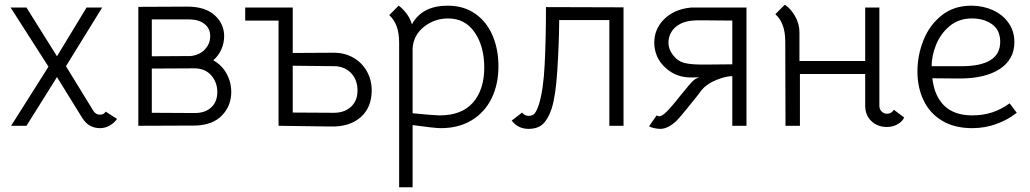

<svg xmlns="http://www.w3.org/2000/svg" viewBox="-20 -532 4356 812"><path d="M221 -294 346 -500H412L259 -252L375 -63Q385 -47 403 -47Q419 -47 427 -60L475 -29Q462 -11 443 -0.5Q424 10 403 10Q355 10 328 -33L221 -206L92 0H27L185 -250L25 -500H92Z M773 -504Q848 -504 888 -467.5Q928 -431 928 -379Q928 -351 916.5 -324Q905 -297 882 -277Q918 -257 938 -221Q958 -185 958 -143Q958 -85 919.5 -44.5Q881 -4 809 -1L565 0V-503ZM869 -379Q869 -412 844.5 -431Q820 -450 778 -450H622V-294L786 -295Q824 -299 846.5 -323Q869 -347 869 -379ZM899 -143Q899 -183 874 -212.5Q849 -242 804 -243L622 -242V-55L804 -54Q847 -54 873 -77.5Q899 -101 899 -143Z M1017 -445V-500H1218V-308L1392 -309Q1438 -309 1474.5 -288Q1511 -267 1531.5 -230.5Q1552 -194 1552 -150Q1552 -77 1505 -36Q1458 5 1379 3L1158 0V-445ZM1492 -149Q1492 -192 1467.5 -220Q1443 -248 1401 -252L1218 -254V-56L1392 -55Q1437 -55 1464.5 -80.5Q1492 -106 1492 -149Z M2088 -252Q2088 -175 2059 -116Q2030 -57 1975 -23.5Q1920 10 1844 10Q1819 10 1725 -3V260H1668V-352Q1668 -431 1626 -468L1666 -508Q1683 -496 1699 -475Q1715 -454 1722 -429Q1765 -508 1873 -508Q1942 -508 1990.5 -473.5Q2039 -439 2063.5 -381Q2088 -323 2088 -252ZM2028 -247Q2028 -336 1987.5 -395Q1947 -454 1875 -454Q1818 -454 1773.5 -419Q1729 -384 1725 -328V-53Q1817 -44 1839 -44Q1933 -44 1980.5 -98.5Q2028 -153 2028 -247Z M2144 -22 2188 -56Q2199 -42 2216 -42Q2233 -42 2242 -53.5Q2251 -65 2259 -90Q2278 -150 2283.5 -259Q2289 -368 2289 -502L2617 -501V0H2557V-447H2345Q2344 -343 2337 -234Q2330 -125 2313 -73Q2299 -30 2277 -8.5Q2255 13 2215 13Q2171 13 2144 -22Z M2725 2 2757 -44Q2764 -39 2773 -41Q2786 -44 2814 -75Q2837 -101 2856 -126Q2898 -178 2912 -191Q2923 -201 2938 -205Q2931 -205 2902.5 -204.5Q2874 -204 2846.5 -213.5Q2819 -223 2795 -245Q2771 -266 2759 -293.5Q2747 -321 2747 -351Q2747 -406 2784 -446Q2828 -493 2902 -500H3137V0H3077V-210Q3050 -210 3010 -194Q2970 -178 2948 -152L2926 -123Q2914 -108 2884 -71Q2854 -34 2842 -22Q2805 13 2773 13Q2761 13 2747 10Q2733 7 2725 2ZM2966 -259 3077 -260V-445L2964 -446Q2920 -447 2897 -443.5Q2874 -440 2857 -431Q2832 -418 2819.5 -397Q2807 -376 2807 -352Q2807 -325 2824 -302Q2845 -273 2875.5 -265.5Q2906 -258 2966 -259Z M3731 -51Q3751 -51 3760 -68L3804 -35Q3796 -18 3776 -6.5Q3756 5 3731 5Q3691 5 3665 -20Q3639 -45 3639 -85V-219H3363V0H3302L3301 -356Q3301 -435 3259 -472L3299 -512Q3323 -497 3342 -464.5Q3361 -432 3361 -395V-274H3639V-500H3699V-84Q3699 -70 3708.5 -60.5Q3718 -51 3731 -51Z M3860 -230Q3860 -298 3885.5 -362Q3911 -426 3962.5 -467Q4014 -508 4088 -508Q4137 -508 4179 -489Q4221 -470 4245.5 -435Q4270 -400 4270 -354Q4270 -280 4207 -239.5Q4144 -199 4033 -200L3923 -201Q3932 -124 3974.5 -84Q4017 -44 4092 -44Q4137 -44 4175.5 -56.5Q4214 -69 4250 -95L4280 -55Q4242 -25 4193.5 -7.5Q4145 10 4092 10Q4017 10 3965 -21Q3913 -52 3886.5 -106.5Q3860 -161 3860 -230ZM4210 -355Q4210 -405 4175.5 -429.5Q4141 -454 4091 -454Q4035 -454 3996.5 -422Q3958 -390 3939 -343Q3920 -296 3920 -252H4046Q4210 -252 4210 -355Z"/></svg>

Font: Bellota
Style: Regular
Weight: 400
Designer: Kemie Guaida
Foundry: Kemie Guaida
Version: Version 4.001